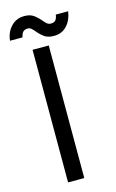

<svg xmlns="http://www.w3.org/2000/svg" viewBox="-143 -958 608 1010"><g transform="rotate(-15 161.0 -452.5)"><path d="M95.8 -722H184V0H95.8ZM137 -811Q124.6 -825.6 117.3 -831.3Q110 -837 100.4 -837Q84 -837 75.2 -828.7Q66.4 -820.4 61.4 -798.8H-6.6Q-1.6 -844.4 26.8 -874.6Q55.2 -904.8 99.4 -904.8Q128.8 -904.8 147.2 -892.6Q165.6 -880.4 184 -859Q195.8 -844.4 204.7 -837.4Q213.6 -830.4 224.4 -830.4Q242.4 -830.4 250.6 -839.5Q258.8 -848.6 261.8 -869.4H329Q323.2 -824.2 295.9 -793.8Q268.6 -763.4 224.6 -763.4Q193.6 -763.4 174.9 -775.8Q156.2 -788.2 137 -811Z"/></g></svg>

Font: 寒蝉端黑体 Light
Style: Regular
Weight: 300
Designer: ChillDuanSans {Warren2060}; 
Source Han Sans {Ryoko NISHIZUKA 西塚涼子 (kana, bopomofo & ideographs); Paul D. Hunt (Latin, G
Foundry: ChillType&Adobe
Version: Version 1.300;Glyphs 3.3 (3306)